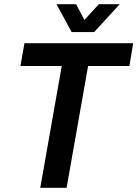

<svg xmlns="http://www.w3.org/2000/svg" viewBox="-20 -891 652 911"><path d="M171 0 273 -578H77L96 -686H612L594 -578H398L296 0ZM548 -871 427 -739H320L248 -871H341L400 -760L348 -761L449 -871Z"/></svg>

Font: Archivo SemiCondensed SemiBold
Style: Italic
Weight: 600
Width: 4
Italic angle: -10°
Designer: Hector Gatti
Foundry: Omnibus-Type
Version: Version 2.001